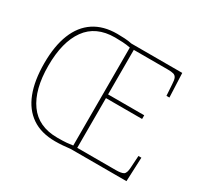

<svg xmlns="http://www.w3.org/2000/svg" viewBox="-150 -921 1184 1127"><g transform="rotate(30 441.5 -357.5)"><path d="M342 7Q247 7 184 -36Q121 -79 89.5 -160.5Q58 -242 58 -359Q58 -476 90.5 -557Q123 -638 186.5 -680Q250 -722 343 -722Q367 -722 393.5 -720.5Q420 -719 443 -714H788L795 -551H775L770 -627Q769 -655 763 -668Q757 -681 743.5 -685Q730 -689 703 -689H474V-387H719V-362H474V-25H736Q771 -25 786.5 -33.5Q802 -42 804 -82L809 -163H829L822 0H444Q420 3 393 5Q366 7 342 7ZM342 -18Q383 -18 406 -20Q429 -22 447 -25V-689Q422 -694 395 -695.5Q368 -697 343 -697Q214 -697 150 -608Q86 -519 86 -358Q86 -197 150 -107.5Q214 -18 342 -18Z"/></g></svg>

Font: Noto Serif Kannada Thin
Style: Regular
Weight: 250
Version: Version 2.003